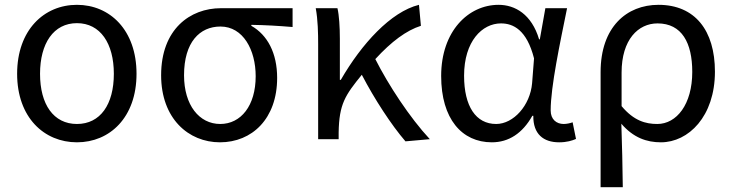

<svg xmlns="http://www.w3.org/2000/svg" viewBox="-20 -577 3036 796"><path d="M299 13C435 13 546 -90 546 -271C546 -453 435 -557 299 -557C163 -557 51 -453 51 -271C51 -90 163 13 299 13ZM299 -63C202 -63 146 -144 146 -271C146 -397 202 -481 299 -481C396 -481 452 -397 452 -271C452 -144 396 -63 299 -63Z M892 13C1025 13 1129 -85 1129 -254C1129 -357 1089 -432 1022 -470V-474C1082 -473 1132 -470 1193 -465V-543H896C768 -543 648 -456 648 -265C648 -86 761 13 892 13ZM893 -63C806 -63 743 -141 743 -265C743 -402 808 -467 894 -467C988 -467 1040 -370 1040 -261C1040 -139 979 -63 893 -63Z M1299 0H1384V-28C1386 -146 1411 -182 1480 -267C1532 -167 1603 -58 1661 9L1762 0C1679 -89 1590 -225 1536 -332C1603 -405 1665 -451 1725 -470L1717 -557C1600 -528 1479 -395 1393 -246H1389V-416C1389 -464 1386 -514 1379 -543H1289C1298 -495 1299 -438 1299 -394Z M2019 13C2089 13 2146 -24 2187 -97H2191C2190 -21 2233 13 2298 13C2330 13 2352 6 2368 -1L2354 -70C2343 -66 2329 -63 2317 -63C2287 -63 2263 -82 2263 -119C2263 -218 2302 -400 2331 -543H2241L2218 -414H2215C2184 -518 2115 -557 2047 -557C1922 -557 1809 -448 1809 -262C1809 -84 1895 13 2019 13ZM2037 -63C1953 -63 1904 -136 1904 -263C1904 -406 1979 -480 2057 -480C2108 -480 2164 -453 2194 -335L2186 -232C2178 -140 2109 -63 2037 -63Z M2470 199H2562C2561 103 2559 34 2556 -64C2606 -6 2661 13 2720 13C2834 13 2944 -94 2944 -280C2944 -451 2861 -557 2710 -557C2578 -557 2470 -465 2470 -278ZM2705 -63C2657 -63 2608 -76 2557 -137V-276C2557 -413 2626 -480 2706 -480C2807 -480 2850 -399 2850 -279C2850 -144 2785 -63 2705 -63Z"/></svg>

Font: DAIFUKU Sans JP
Style: Regular
Weight: 400
Designer: Original font ‘Source Han Sans JP’ : Ryoko NISHIZUKA  (kana, bopomofo & ideographs); Paul D. Hunt (Latin, Greek & Cyrill
Foundry: Daifuku
Version: Version 1.001